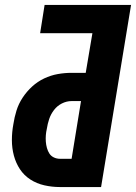

<svg xmlns="http://www.w3.org/2000/svg" viewBox="-20 -755 549 775"><path d="M222 0Q190 0 159 -7Q128 -14 102.5 -30.5Q77 -47 60.5 -72Q44 -97 36 -127Q28 -157 28 -189.5Q28 -222 34 -254Q38 -281 46.5 -308.5Q55 -336 71.5 -361Q88 -386 110 -406Q132 -426 158.5 -438.5Q185 -451 213 -456Q241 -461 269 -461H326L353 -621H142L160 -735H509L388 0ZM223 -114H269L307 -347H269Q249 -347 230 -337.5Q211 -328 198 -311Q185 -294 178.5 -274.5Q172 -255 169 -235Q166 -222 165 -209Q164 -196 165 -183Q166 -170 169.5 -157.5Q173 -145 179.5 -135Q186 -125 197.5 -119.5Q209 -114 223 -114Z"/></svg>

Font: Iosevka Heavy Oblique
Style: Regular
Weight: 900
Italic angle: -9°
Monospace: yes
Designer: Belleve Invis
Foundry: Belleve Invis
Version: Version 32.5.0; ttfautohint (v1.8.4)